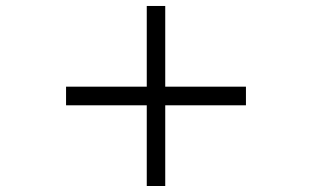

<svg xmlns="http://www.w3.org/2000/svg" viewBox="-20 -620 1040 640"><path d="M530.8 -269V0H469.2V-269H200.2V-331.1H469.2V-600.1H530.8V-331.1H799.8V-269Z"/></svg>

Font: Charis SIL Am
Style: Italic
Weight: 400
Italic angle: -11°
Foundry: SIL International
Version: Version 5.000